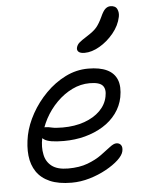

<svg xmlns="http://www.w3.org/2000/svg" viewBox="-54 -810 661 864"><g transform="rotate(-5 276.0 -378.0)"><path d="M235 10Q176 10 137 -7Q98 -24 77 -55Q56 -86 51.5 -128Q47 -170 57 -220Q67 -268 94 -316.5Q121 -365 161 -405.5Q201 -446 250 -470.5Q299 -495 353 -495Q405 -495 437.5 -479.5Q470 -464 482.5 -433Q495 -402 486 -354Q478 -314 454 -281.5Q430 -249 393.5 -226.5Q357 -204 312 -192Q267 -180 216 -180Q149 -180 128 -195Q123 -198 120 -201Q112 -161 119 -128Q125 -95 150.5 -75Q176 -55 225 -55Q276 -55 313 -69Q350 -83 376 -102Q402 -121 420 -135Q438 -149 450 -149Q464 -149 471 -139Q478 -129 474 -111Q470 -93 448 -72.5Q426 -52 391.5 -33Q357 -14 316.5 -2Q276 10 235 10ZM134 -249Q137 -249 140 -249Q151 -249 167 -245Q183 -241 216 -241Q271 -241 314.5 -256.5Q358 -272 385.5 -299.5Q413 -327 420 -363Q427 -396 412.5 -412.5Q398 -429 354 -429Q313 -429 275 -410.5Q237 -392 205 -360Q173 -328 151 -287Q141 -268 134 -249ZM344 -567Q325 -567 317 -574Q309 -581 311 -592Q314 -606 325 -615.5Q336 -625 360 -640Q392 -660 405.5 -676.5Q419 -693 432 -721Q444 -748 454.5 -757Q465 -766 477 -766Q500 -766 507.5 -750Q515 -734 511 -715Q503 -676 475 -642Q447 -608 411.5 -587.5Q376 -567 344 -567Z"/></g></svg>

Font: Shantell Sans Light Light
Style: Italic
Weight: 300
Italic angle: -11°
Version: Version 1.008;[ac192a2d6]